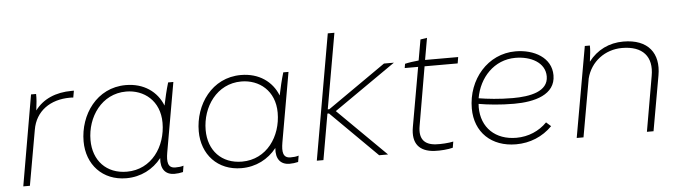

<svg xmlns="http://www.w3.org/2000/svg" viewBox="-46 -906 3889 1098"><g transform="rotate(-5 1898.5 -357.0)"><path d="M49 0H87L143 -317C161 -423 246 -482 359 -482C366 -482 372 -482 378 -481L385 -520H373C280 -520 207 -488 161 -426C166 -462 169 -497 168 -520H139Z M917 4C935 4 948 2 966 -2L972 -38C956 -33 943 -32 925 -32C881 -32 877 -68 886 -121L956 -520H926C913 -477 903 -433 894 -390C862 -472 786 -526 683 -526C516 -526 415 -379 415 -226C415 -93 504 5 641 5C724 5 795 -32 843 -93C837 -29 866 4 917 4ZM682 -489C784 -489 874 -420 874 -293C874 -157 789 -32 647 -32C530 -32 455 -112 455 -230C455 -362 541 -489 682 -489Z M1578 4C1596 4 1609 2 1627 -2L1633 -38C1617 -33 1604 -32 1586 -32C1542 -32 1538 -68 1547 -121L1617 -520H1587C1574 -477 1564 -433 1555 -390C1523 -472 1447 -526 1344 -526C1177 -526 1076 -379 1076 -226C1076 -93 1165 5 1302 5C1385 5 1456 -32 1504 -93C1498 -29 1527 4 1578 4ZM1343 -489C1445 -489 1535 -420 1535 -293C1535 -157 1450 -32 1308 -32C1191 -32 1116 -112 1116 -230C1116 -362 1202 -489 1343 -489Z M1772 0 1818 -263H1827L2092 0H2143L1867 -273L2222 -520H2165L1831 -287H1822L1898 -720H1860L1734 0Z M2409 3C2443 5 2489 1 2515 -6L2521 -41C2495 -35 2448 -32 2420 -34C2354 -38 2324 -74 2337 -147L2395 -484H2585L2591 -520H2401L2423 -645L2385 -639L2364 -520C2340 -518 2304 -513 2285 -508L2281 -484H2358L2298 -144C2281 -49 2324 -2 2409 3Z M2878 6C2958 6 3031 -24 3086 -80L3059 -104C3014 -58 2952 -31 2883 -31C2763 -31 2683 -106 2683 -224L2684 -243C2736 -234 2807 -226 2887 -226C3004 -226 3125 -257 3125 -369C3125 -470 3027 -524 2920 -524C2761 -524 2643 -387 2643 -220C2643 -83 2737 6 2878 6ZM2687 -275C2707 -392 2794 -487 2916 -487C3004 -487 3086 -446 3086 -366C3086 -279 2982 -259 2882 -259C2805 -259 2736 -267 2687 -275Z M3226 0H3265L3324 -333C3348 -428 3431 -490 3529 -490C3647 -490 3704 -426 3684 -316L3629 0H3667L3723 -316C3745 -440 3683 -526 3539 -526C3458 -526 3388 -492 3339 -428C3344 -465 3348 -497 3347 -520H3318Z"/></g></svg>

Font: Fixel Display 20240404 ExLight
Style: Italic
Weight: 200
Italic angle: -10°
Designer: AlfaBravo + MacPaw
Foundry: Kyrylo Tkachov, Marchela Mozhyna, Serhii Makarenko, Maria Weinstein, Zakhar Kryvoshyya
Version: Version 1.211;Glyphs 3.2 (3225)